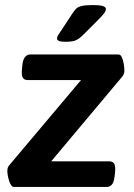

<svg xmlns="http://www.w3.org/2000/svg" viewBox="-20 -738 529 758"><path d="M238 -573Q220 -573 212.5 -576.5Q205 -580 205 -586Q205 -592 209 -598.5Q213 -605 220 -615L266 -685Q274 -697 281 -704Q288 -711 303 -714.5Q318 -718 348 -718Q398 -718 398 -703Q398 -694 389 -683Q380 -672 365 -657L309 -601Q294 -586 280.5 -579.5Q267 -573 238 -573ZM35 0Q24 0 16.5 -22.5Q9 -45 9 -64Q9 -77 16 -85L300 -422H88Q76 -422 70 -431.5Q64 -441 67 -468L68 -478Q70 -502 78.5 -512.5Q87 -523 99 -523H447Q456 -523 461 -512Q466 -501 468.5 -486Q471 -471 471 -459Q471 -446 463 -436L182 -101H412Q425 -101 431 -91.5Q437 -82 434 -55L432 -39Q429 -17 421 -8.5Q413 0 402 0Z"/></svg>

Font: Asap SemiBold
Style: Italic
Weight: 600
Italic angle: -6°
Designer: Pablo Cosgaya
Foundry: Omnibus-Type
Version: Version 3.001; ttfautohint (v1.8.3)